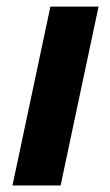

<svg xmlns="http://www.w3.org/2000/svg" viewBox="-20 -566 337 586"><path d="M165 0H18.1L133.8 -545.9H280.8Z"/></svg>

Font: CAA NEO Sans
Style: Bold Italic
Weight: 700
Italic angle: -12°
Version: Version 1.10